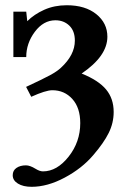

<svg xmlns="http://www.w3.org/2000/svg" viewBox="-20 -473 480 729"><path d="M100.1 236.3Q67.9 236.3 48.1 224.1Q28.3 211.9 28.3 192.4Q28.3 174.3 42.5 164.6Q56.6 154.8 78.6 154.8Q93.8 154.8 115.2 168Q130.9 177.7 143.1 177.7Q196.3 177.7 240.5 121.8Q284.7 65.9 284.7 -5.4Q284.7 -64 254.6 -97.2Q224.6 -130.4 178.7 -130.4Q153.8 -130.4 98.6 -105.5L79.1 -143.1Q143.1 -172.9 169.7 -187.3Q196.3 -201.7 210.9 -215.3Q264.2 -264.2 264.2 -318.8Q264.2 -355.5 243.2 -375.7Q222.2 -396 190.4 -396Q145 -396 112.3 -352.3Q79.6 -308.6 79.6 -256.3H30.8V-428.7H79.6L83.5 -392.6Q109.9 -418.9 148.2 -436Q186.5 -453.1 233.4 -453.1Q303.7 -453.1 345.7 -419.2Q387.7 -385.3 387.7 -333.5Q387.7 -260.3 290 -193.8Q354 -168 382.8 -133.3Q411.6 -98.6 411.6 -47.9Q411.6 -6.3 392.8 31.7Q374 69.8 333.5 116.7Q291 166.5 225.6 201.4Q160.2 236.3 100.1 236.3Z"/></svg>

Font: Elstob 10pt SemiBold
Style: Regular
Weight: 600
Designer: Peter S. Baker
Version: Version 1.015